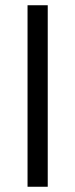

<svg xmlns="http://www.w3.org/2000/svg" viewBox="-20 -712 286 732"><path d="M85 0V-692H162V0Z"/></svg>

Font: Titillium-CLs Web
Style: CLs-Regular
Weight: 400
Version: Version 1.002;PS 57.000;hotconv 1.0.70;makeotf.lib2.5.55311